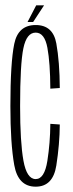

<svg xmlns="http://www.w3.org/2000/svg" viewBox="-20 -698 275 721"><path d="M114 3Q179 3 191.5 -76.5Q204 -156 204.5 -230.5L169 -233Q168.5 -161.5 157.8 -93.5Q147 -25.5 114 -25.5Q80.5 -25.5 68 -94.8Q55.5 -164 55.5 -299.5Q55.5 -458 67.8 -516.8Q80 -575.5 114 -575.5Q147.5 -575.5 158 -518.5Q168.5 -461.5 169 -365L204.5 -367.5Q204 -466 191.5 -535Q179 -604 114 -604Q48 -604 33.5 -533.2Q19 -462.5 19 -299.5Q19 -159.5 33.5 -78.2Q48 3 114 3ZM83.5 -615.5H104.5L145.5 -678H116Z"/></svg>

Font: Anybody ExtraCondensed ExtraLight
Style: Regular
Weight: 250
Width: 2
Version: Version 1.113;gftools[0.9.25]